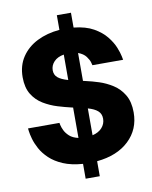

<svg xmlns="http://www.w3.org/2000/svg" viewBox="-99 -905 849 1071"><g transform="rotate(-10 326.0 -369.0)"><path d="M298 94V10Q232 5 186.5 -14.5Q141 -34 111.5 -62Q82 -90 65.5 -120.5Q49 -151 41.5 -178Q34 -205 32 -221.5Q30 -238 30 -238H208Q208 -238 210.5 -225.5Q213 -213 221.5 -195Q230 -177 248 -160.5Q266 -144 298 -137V-309L289 -311Q254 -319 213 -331.5Q172 -344 134.5 -366.5Q97 -389 73.5 -427Q50 -465 50 -524Q50 -590 82.5 -638.5Q115 -687 171 -715Q227 -743 298 -749V-832H378V-748Q446 -741 490 -716Q534 -691 560 -658.5Q586 -626 598.5 -595Q611 -564 615 -543.5Q619 -523 619 -523H445Q445 -523 441 -538.5Q437 -554 422.5 -573.5Q408 -593 378 -604V-446L395 -442Q427 -435 466 -422.5Q505 -410 542 -386.5Q579 -363 602.5 -323.5Q626 -284 626 -224Q626 -128 559.5 -65Q493 -2 378 9V94ZM222 -533Q222 -507 240.5 -491.5Q259 -476 298 -465V-609Q262 -603 242 -582Q222 -561 222 -533ZM452 -219Q452 -247 433 -263.5Q414 -280 378 -290V-138Q413 -146 432.5 -168Q452 -190 452 -219Z"/></g></svg>

Font: Be Vietnam Pro Black
Style: Regular
Weight: 900
Designer: Lam Bao, Tony Le, Vietanh Nguyen
Foundry: Yellow Type Foundry
Version: Version 1.002; ttfautohint (v1.8.3)